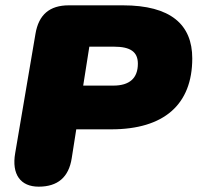

<svg xmlns="http://www.w3.org/2000/svg" viewBox="-20 -690 741 720"><path d="M125 10C196 10 238 -25 249 -97L266 -205H397C595 -205 701 -298 701 -471C701 -598 620 -670 441 -670H238C166 -670 125 -635 113 -563L37 -116C23 -36 57 10 125 10ZM405 -369H292L315 -515H407C470 -515 497 -495 497 -451C497 -397 466 -369 405 -369Z"/></svg>

Font: SN Pro Black
Style: Italic
Weight: 900
Italic angle: -9°
Designer: Tobias Whetton
Foundry: Supernotes
Version: Version 1.001;Glyphs 3.2 (3249)